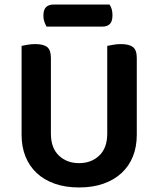

<svg xmlns="http://www.w3.org/2000/svg" viewBox="-20 -809 697 845"><path d="M328 16Q268 16 221 -0.5Q174 -17 141.5 -47.5Q109 -78 92 -120.5Q75 -163 75 -216V-607Q83 -609 100.5 -612Q118 -615 135 -615Q171 -615 187.5 -602Q204 -589 204 -554V-221Q204 -158 239 -124.5Q274 -91 328 -91Q382 -91 417 -124.5Q452 -158 452 -221V-607Q461 -609 478 -612Q495 -615 512 -615Q548 -615 565 -602Q582 -589 582 -554V-216Q582 -163 565 -120.5Q548 -78 515 -47.5Q482 -17 435 -0.5Q388 16 328 16ZM185 -692Q180 -700 175.5 -712.5Q171 -725 171 -739Q171 -767 183 -778Q195 -789 215 -789H462Q475 -771 475 -742Q475 -715 463.5 -703.5Q452 -692 432 -692Z"/></svg>

Font: Baloo Da 2 SemiBold
Style: Regular
Weight: 600
Designer: Noopur Datye, Sulekha Rajkumar and Ek Type
Foundry: Ek Type
Version: Version 1.640;hotconv 1.0.111;makeotfexe 2.5.65597; ttfautoh